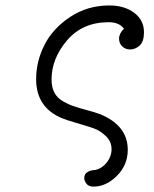

<svg xmlns="http://www.w3.org/2000/svg" viewBox="-20 -464 569 711"><path d="M113.8 -170.9Q113.8 -236.8 144.8 -297.9Q175.8 -358.9 240 -401.4Q304.2 -443.8 384.8 -443.8Q440.9 -443.8 477.1 -416.5Q513.2 -389.2 513.2 -344.2Q513.2 -310.1 497.1 -295.4Q481 -280.8 461.9 -280.8Q444.8 -280.8 432.9 -292Q420.9 -303.2 420.9 -320.8Q420.9 -339.8 439 -357.9Q420.9 -381.8 382.8 -381.8Q285.6 -381.8 228.3 -314.5Q170.9 -247.1 170.9 -169.9Q170.9 -141.1 181.4 -121.1Q191.9 -101.1 212.9 -89.1Q233.9 -77.1 253.4 -70.6Q272.9 -64 303 -55.9Q333 -47.9 351.1 -41Q453.1 1 453.1 90.8Q453.1 147 413.1 187Q373 227.1 326.2 227.1Q308.1 227.1 300 216.1Q292 205.1 292 195.8Q292 189 294.4 183.6Q296.9 178.2 300.5 175.5Q304.2 172.9 309.1 170.4Q314 168 317.4 167.5Q320.8 167 325.2 166H329.1Q355 162.1 374 139.2Q393.1 116.2 393.1 88.1Q393.1 60.1 371.6 39.6Q350.1 19 325 10.5Q299.8 2 262 -9Q224.1 -20 208 -26.9Q113.8 -66.9 113.8 -170.9Z"/></svg>

Font: CMU Typewriter Text Variable Width
Style: Italic
Weight: 500
Italic angle: -14.04°
Version: Version 0.7.0